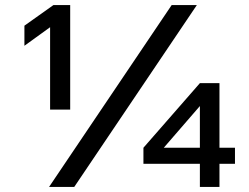

<svg xmlns="http://www.w3.org/2000/svg" viewBox="-20 -735 981 755"><path d="M272 0H173L655 -715H754ZM843 0H766V-91H544V-154L766 -408H843V-154H904V-91H843ZM766 -318 624 -154H766ZM190 -715H256V-304H177V-628L76 -555V-634Z"/></svg>

Font: Wix Madefor Display Medium
Style: Regular
Weight: 500
Designer: Dalton Maag Ltd
Foundry: Dalton Maag Ltd
Version: Version 3.100